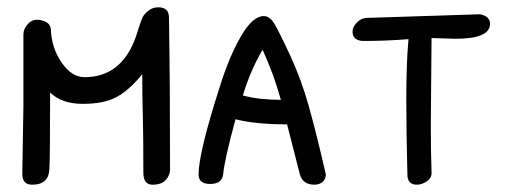

<svg xmlns="http://www.w3.org/2000/svg" viewBox="-20 -505 1390 525"><path d="M413 -485Q442 -485 442 -457Q445 -279 445 -42Q445 -26 433.5 -13Q422 0 397 0Q372 0 372 -33Q372 -139 370.5 -190.5Q369 -242 369 -302Q332 -257 297.5 -239Q263 -221 206 -221Q149 -221 117 -252Q117 -73 115 -42Q113 0 68 0Q41 0 41 -29L44 -214Q44 -304 44 -355V-411Q44 -425 55 -438Q66 -451 80.5 -451Q95 -451 106.5 -444.5Q118 -438 119 -425Q121 -374 148.5 -334Q176 -294 211 -294Q312 -294 351 -403Q353 -408 359.5 -429Q366 -450 370 -458Q374 -466 385.5 -475.5Q397 -485 413 -485Z M590 -27Q586 -2 554.5 -2Q523 -2 523 -28Q523 -87 581 -268Q607 -351 639 -406Q671 -461 701 -461Q717 -461 729 -442Q741 -423 772.5 -355.5Q804 -288 825 -212.5Q846 -137 871 -28Q871 -15 862 -7.5Q853 0 840 0Q808 0 800 -28L765 -165Q677 -165 624 -179Q594 -69 590 -27ZM698 -369Q665 -313 644 -244Q688 -232 748 -232Q729 -301 698 -369Z M1160 -401 1158 -164Q1158 -90 1160 -34Q1161 -19 1147.5 -9.5Q1134 0 1120 0Q1094 0 1094 -28Q1091 -137 1091 -235.5Q1091 -334 1097 -398Q1037 -393 975 -393Q944 -393 944 -419Q944 -431 955.5 -443Q967 -455 981 -456L1293 -466Q1320 -460 1320 -440Q1320 -399 1226 -399Z"/></svg>

Font: Patrick Hand SC
Style: Regular
Weight: 400
Designer: Patrick Wagesreiter
Foundry: Patrick Wagesreiter
Version: Version 1.003;PS 001.003;hotconv 1.0.70;makeotf.lib2.5.58329